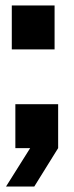

<svg xmlns="http://www.w3.org/2000/svg" viewBox="-20 -540 268 700"><path d="M36 0V-160H192V0L105 140H2L90 0ZM23 -360V-520H179V-360Z"/></svg>

Font: Tektur Condensed
Style: Bold
Weight: 700
Width: 3
Designer: Adam Jagosz
Foundry: Adam Jagosz
Version: Version 1.005;gftools[0.9.30]